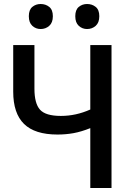

<svg xmlns="http://www.w3.org/2000/svg" viewBox="-20 -939 640 959"><path d="M431 0V-299Q386 -281 347.5 -274Q309 -267 267 -267Q154 -267 100 -320Q46 -373 46 -481V-714H152V-496Q152 -422 180 -391Q208 -360 284 -360Q322 -360 358.5 -368Q395 -376 431 -392V-714H537V0ZM415 -794Q391 -794 373.5 -810Q356 -826 356 -858Q356 -890 373.5 -904.5Q391 -919 415 -919Q440 -919 458 -904.5Q476 -890 476 -858Q476 -826 458 -810Q440 -794 415 -794ZM183 -794Q159 -794 141.5 -810Q124 -826 124 -858Q124 -890 141.5 -904.5Q159 -919 183 -919Q208 -919 226 -904.5Q244 -890 244 -858Q244 -826 226 -810Q208 -794 183 -794Z"/></svg>

Font: Noto Sans Mono Medium
Style: Regular
Weight: 500
Designer: Monotype Design Team
Foundry: Monotype Imaging Inc.
Version: Version 2.014